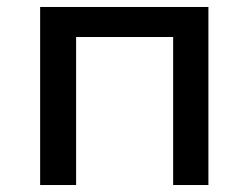

<svg xmlns="http://www.w3.org/2000/svg" viewBox="-20 -530 714 550"><path d="M95 0V-510H577V0H476V-424H198V0Z"/></svg>

Font: Saira Expanded Medium
Style: Regular
Weight: 500
Width: 7
Designer: Hector Gatti with collaboration of the Omnibus-Type team
Foundry: Omnibus-Type
Version: Version 1.100; ttfautohint (v1.8.3)